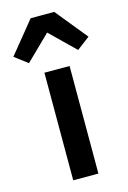

<svg xmlns="http://www.w3.org/2000/svg" viewBox="-172 -883 631 943"><g transform="rotate(-15 143.0 -411.5)"><path d="M83 -823H203L334 -662L268 -612L143 -734L18 -612L-48 -662ZM207 0H79V-547H207Z"/></g></svg>

Font: IBM Plex Sans JP SemiBold
Style: Regular
Weight: 600
Designer: Mike Abbink; Paul van der Laan; Pieter van Rosmalen; Wujin Sim; Yejin Wi; Jinhee Kim; Boomi Park; Yona Kim; Kichan Ma
Foundry: Sandoll Inc.
Version: Version 1.001